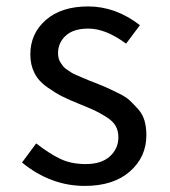

<svg xmlns="http://www.w3.org/2000/svg" viewBox="-20 -577 540 609"><path d="M249 12.7Q140.6 12.7 49.8 -61.5L94.7 -122.1Q137.7 -88.9 171.9 -72.8Q206.1 -56.6 252 -56.6Q301.8 -56.6 328.6 -81.1Q355.5 -105.5 355.5 -141.6Q355.5 -162.1 346.7 -177.7Q337.9 -193.4 316.4 -206.5Q294.9 -219.7 280.3 -226.6Q265.6 -233.4 234.4 -246.1Q198.2 -260.7 177.7 -271Q157.2 -281.2 129.9 -300.3Q102.5 -319.3 89.4 -345.2Q76.2 -371.1 76.2 -404.3Q76.2 -470.7 125.5 -513.7Q174.8 -556.6 259.8 -556.6Q346.7 -556.6 423.8 -497.1L379.9 -438.5Q315.4 -486.3 260.7 -486.3Q212.9 -486.3 188.5 -463.9Q164.1 -441.4 164.1 -408.2Q164.1 -399.4 166 -392.1Q168 -384.8 172.4 -377.9Q176.8 -371.1 180.7 -366.2Q184.6 -361.3 193.4 -355.5Q202.1 -349.6 207.5 -346.2Q212.9 -342.8 224.6 -337.9Q236.3 -333 241.7 -330.6Q247.1 -328.1 261.2 -322.3Q275.4 -316.4 281.2 -314.5Q308.6 -303.7 320.3 -298.3Q332 -293 356 -281.2Q379.9 -269.5 391.6 -258.3Q403.3 -247.1 418 -231Q432.6 -214.8 438.5 -193.8Q444.3 -172.9 444.3 -148.4Q444.3 -79.1 392.1 -33.2Q339.8 12.7 249 12.7Z"/></svg>

Font: GenEi Gothic M Regular
Style: Regular
Weight: 400
Designer: o_tamon (Modified); [Source Han Sans]
Ryoko NISHIZUKA  (kana & ideographs); Paul D. Hunt (Latin, Greek & Cyrillic); Wenl
Version: Version 1.1a;Original Version 1.004